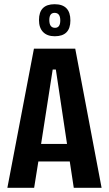

<svg xmlns="http://www.w3.org/2000/svg" viewBox="-20 -891 517 911"><path d="M15 0 141 -660H337L462 0H330L311 -125H162L142 0ZM230 -561 175 -208H298L245 -561ZM240 -719Q204 -719 184.5 -739Q165 -759 165 -796Q165 -871 239 -871Q314 -871 314 -794Q314 -719 240 -719ZM241 -759Q266 -759 266 -794Q266 -830 239 -830Q214 -830 214 -796Q214 -759 241 -759Z"/></svg>

Font: Bricolage Grotesque 12pt Condensed SemiBold
Style: Regular
Weight: 600
Width: 3
Designer: Mathieu Triay
Foundry: Atelier Triay
Version: Version 1.001; ttfautohint (v1.8.4.7-5d5b);gftools[0.9.33.de